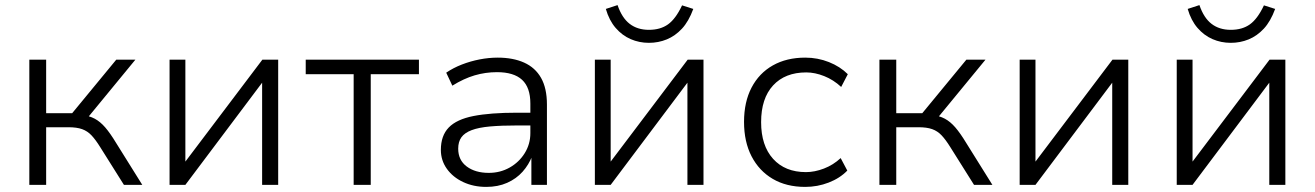

<svg xmlns="http://www.w3.org/2000/svg" viewBox="-20 -725 5156 753"><path d="M95 0V-491H161V-281H263L436 -491H511L317 -255L299 -275Q330 -271 351.5 -259.5Q373 -248 392.5 -225.5Q412 -203 435 -165L538 0H466L373 -148Q355 -177 339 -194Q323 -211 302 -218.5Q281 -226 248 -226H161V0Z M645 0V-491H707V-78H697L1009 -491H1071V0H1008V-414H1018L707 0Z M1367 0V-434H1179V-491H1623V-434H1434V0Z M1887 8Q1837 8 1796.5 -11Q1756 -30 1732.5 -63Q1709 -96 1709 -137Q1709 -193 1740 -225Q1771 -257 1837 -270Q1903 -283 2008 -283H2073V-233H2010Q1946 -233 1901.5 -229Q1857 -225 1829.5 -214.5Q1802 -204 1789.5 -186.5Q1777 -169 1777 -142Q1777 -97 1810.5 -72Q1844 -47 1897 -47Q1942 -47 1979 -68Q2016 -89 2038 -124.5Q2060 -160 2060 -203V-319Q2060 -382 2027.5 -412Q1995 -442 1929 -442Q1884 -442 1841.5 -429.5Q1799 -417 1754 -389L1730 -440Q1758 -459 1791.5 -472Q1825 -485 1861 -492Q1897 -499 1932 -499Q1992 -499 2035.5 -479.5Q2079 -460 2102 -419.5Q2125 -379 2125 -315V0H2064V-113H2067Q2054 -79 2029.5 -51.5Q2005 -24 1969 -8Q1933 8 1887 8Z M2313 0V-491H2375V-78H2365L2677 -491H2739V0H2676V-414H2686L2375 0ZM2525 -557Q2487 -557 2453.5 -571.5Q2420 -586 2394.5 -615.5Q2369 -645 2356 -690L2402 -705Q2419 -655 2449.5 -631.5Q2480 -608 2525 -608Q2570 -608 2600 -629.5Q2630 -651 2655 -704L2699 -690Q2681 -641 2654.5 -612.5Q2628 -584 2595 -570.5Q2562 -557 2525 -557Z M3138 8Q3064 8 3010.5 -23.5Q2957 -55 2927.5 -112Q2898 -169 2898 -247Q2898 -325 2927.5 -381.5Q2957 -438 3011 -468.5Q3065 -499 3138 -499Q3187 -499 3231 -481.5Q3275 -464 3305 -434L3279 -384Q3249 -412 3212.5 -426.5Q3176 -441 3142 -441Q3059 -441 3012 -390Q2965 -339 2965 -246Q2965 -154 3012 -102Q3059 -50 3141 -50Q3175 -50 3211.5 -64Q3248 -78 3277 -105L3303 -56Q3274 -26 3230 -9Q3186 8 3138 8Z M3429 0V-491H3495V-281H3597L3770 -491H3845L3651 -255L3633 -275Q3664 -271 3685.5 -259.5Q3707 -248 3726.5 -225.5Q3746 -203 3769 -165L3872 0H3800L3707 -148Q3689 -177 3673 -194Q3657 -211 3636 -218.5Q3615 -226 3582 -226H3495V0Z M3979 0V-491H4041V-78H4031L4343 -491H4405V0H4342V-414H4352L4041 0Z M4595 0V-491H4657V-78H4647L4959 -491H5021V0H4958V-414H4968L4657 0ZM4807 -557Q4769 -557 4735.5 -571.5Q4702 -586 4676.5 -615.5Q4651 -645 4638 -690L4684 -705Q4701 -655 4731.5 -631.5Q4762 -608 4807 -608Q4852 -608 4882 -629.5Q4912 -651 4937 -704L4981 -690Q4963 -641 4936.5 -612.5Q4910 -584 4877 -570.5Q4844 -557 4807 -557Z"/></svg>

Font: Nunito Sans 9pt Light
Style: Regular
Weight: 300
Version: Version 3.101;gftools[0.9.27]